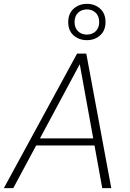

<svg xmlns="http://www.w3.org/2000/svg" viewBox="-30 -979 677 999"><path d="M-10 0 371 -700H419L549 0H502L385 -645L39 0ZM128 -222 148 -259H481L488 -222ZM422 -770Q382 -770 353.5 -794.5Q325 -819 325 -864Q325 -909 353.5 -934Q382 -959 422 -959Q463 -959 491 -934Q519 -909 519 -864Q519 -820 491 -795Q463 -770 422 -770ZM422 -799Q450 -799 468 -816.5Q486 -834 486 -864Q486 -895 468 -912.5Q450 -930 422 -930Q394 -930 376 -912.5Q358 -895 358 -864Q358 -834 376 -816.5Q394 -799 422 -799Z"/></svg>

Font: DM Sans 18pt ExtraLight
Style: Italic
Weight: 250
Italic angle: -10°
Designer: Colophon Foundry, Jonny Pinhorn
Foundry: Colophon Foundry
Version: Version 4.004;gftools[0.9.30]